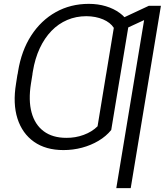

<svg xmlns="http://www.w3.org/2000/svg" viewBox="-20 -757 853 981"><path d="M595.2 -376.5 548.3 -92.8Q522 -60.5 483.4 -37.6Q444.8 -14.6 398.9 -2.4Q353 9.8 304.2 9.8Q213.9 9.8 153.8 -32.5Q93.8 -74.7 69.3 -151.1Q44.9 -227.5 62 -330.1L69.3 -377L146 -378.4L138.2 -330.1Q124.5 -244.1 141.4 -182.1Q158.2 -120.1 203.4 -86.4Q248.5 -52.7 318.8 -52.7Q365.2 -52.2 407.7 -67.9Q450.2 -83.5 478.5 -111.8L522 -376.5ZM638.7 -637.2 590.8 -349.1H517.6L561.5 -614.7Q543.9 -642.1 506.6 -658Q469.2 -673.8 421.9 -674.3Q368.7 -674.3 323.5 -655Q278.3 -635.7 242.9 -599.1Q207.5 -562.5 183.1 -510.3Q158.7 -458 147.9 -392.1L139.6 -340.8H64L72.3 -392.1Q89.4 -498 139.4 -575.4Q189.5 -652.8 265.1 -695.1Q340.8 -737.3 433.6 -737.3Q480.5 -737.3 521 -725.1Q561.5 -712.9 592 -690.4Q622.6 -668 638.7 -637.2ZM802.2 -727.5 647.9 204.1H574.2L716.3 -654.3L595.7 -598.6L606.9 -665L740.7 -727.5Z"/></svg>

Font: Inter 24pt Light
Style: Italic
Weight: 300
Italic angle: -9.3988°
Designer: Rasmus Andersson
Foundry: rsms
Version: Version 4.001;git-66647c0bb